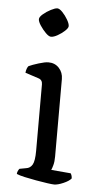

<svg xmlns="http://www.w3.org/2000/svg" viewBox="-53 -758 407 792"><g transform="rotate(5 151.0 -362.5)"><path d="M202 0Q194 0 173 -3Q152 -6 126.5 -10.5Q101 -15 78.5 -20Q56 -25 45 -30Q45 -36 48 -42.5Q51 -49 54 -52L81 -57Q98 -59 107 -74.5Q116 -90 116 -132V-407Q116 -426 99 -431L44 -449Q45 -459 48 -466.5Q51 -474 54 -477Q69 -484 95 -492Q121 -500 135 -500Q162 -500 179 -481.5Q196 -463 196 -436V-115Q196 -94 192 -79.5Q188 -65 185 -59L266 -52Q272 -43 272 -31Q263 -20 240 -10Q217 0 202 0ZM136 -606Q127 -606 114 -619Q101 -632 90.5 -648Q80 -664 80 -674Q80 -683 94 -695Q108 -707 125.5 -716Q143 -725 152 -725Q161 -725 173.5 -712Q186 -699 195.5 -682.5Q205 -666 205 -656Q205 -648 192 -636Q179 -624 163 -615Q147 -606 136 -606Z"/></g></svg>

Font: Texturina Light
Style: Regular
Weight: 300
Designer: Guillermo Torres Carreño
Foundry: Omnibus-Type
Version: Version 1.002; ttfautohint (v1.8.3)